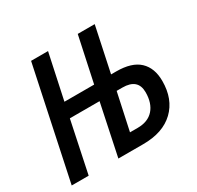

<svg xmlns="http://www.w3.org/2000/svg" viewBox="-153 -891 1098 1069"><g transform="rotate(-30 396.0 -357.0)"><path d="M168 -714H277L215 -424H406L468 -714H577L516 -426H549Q649 -426 697 -380.5Q745 -335 745 -252Q745 -135 674.5 -67.5Q604 0 477 0H317L386 -329H195L126 0H17ZM495 -94Q562 -94 597.5 -134Q633 -174 633 -244Q633 -331 534 -331H497L446 -94Z"/></g></svg>

Font: Noto Sans UI NarrowMedium
Style: Italic
Weight: 500
Width: 4
Italic angle: -12°
Designer: Monotype Design Team
Foundry: Monotype Imaging Inc.
Version: Version 1.001